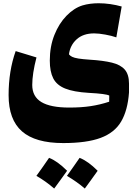

<svg xmlns="http://www.w3.org/2000/svg" viewBox="-20 -562 827 1154"><path d="M305.7 571.3Q254.9 526.9 198.7 495.1Q219.2 467.3 237.8 440.4Q256.3 413.6 274.9 386.7Q325.2 406.2 383.3 464.4Q363.8 492.2 344.2 518.6Q324.7 544.9 305.7 571.3ZM489.7 571.3Q443.8 531.2 382.3 495.1Q401.4 468.3 420.4 441.4Q439.5 414.6 458.5 386.7Q509.3 406.7 566.9 464.4Q547.4 492.2 528.1 518.6Q508.8 544.9 489.7 571.3ZM679.2 -337.4Q651.4 -347.2 612.5 -354.2Q573.7 -361.3 545.9 -361.3Q480 -361.3 440.7 -325.7Q401.4 -290 394.5 -235.4Q401.4 -226.6 413.6 -220.5Q425.8 -214.4 451.2 -210.2Q476.6 -206.1 521.5 -203.1Q600.6 -198.2 652.6 -185.5Q704.6 -172.9 730 -143.6Q755.4 -114.3 755.4 -59.1V-6.3Q747.6 101.6 708 168.7Q668.5 235.8 584.7 266.8Q501 297.9 359.9 297.9Q192.4 297.9 112.1 227.5Q31.7 157.2 31.7 9.8Q31.7 -135.7 74.2 -254.9L199.2 -216.8Q173.8 -118.2 173.8 -51.3Q173.8 18.1 228.5 51.3Q283.2 84.5 396.5 84.5Q468.8 84.5 525.1 75.9Q581.5 67.4 636.2 49.3L636.7 12.2Q626 6.8 596.2 2.9Q566.4 -1 513.2 -3.9Q422.9 -9.3 371.8 -29.8Q320.8 -50.3 300 -91.1Q279.3 -131.8 279.3 -197.8Q279.3 -282.7 306.9 -351.8Q334.5 -420.9 379.4 -467Q424.3 -513.2 475.1 -529.3Q497.6 -536.1 522.5 -539.3Q547.4 -542.5 572.8 -542.5Q607.4 -542.5 642.8 -537.4Q678.2 -532.2 711.4 -522.9Z"/></svg>

Font: Pinar-DS1-FD ExtraBold
Style: Regular
Weight: 800
Designer: Amin Abedi
Version: Version 2.000